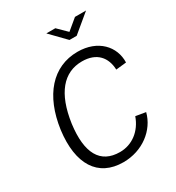

<svg xmlns="http://www.w3.org/2000/svg" viewBox="-218 -1061 1102 1202"><g transform="rotate(-30 333.5 -460.0)"><path d="M510 -930 433 -866 368 -930H303L408 -822H460L590 -930ZM414 -733C233 -733 111 -593 79 -362C49 -130 135 10 319 10C458 10 569 -77 598 -191L526 -203C494 -112 420 -56 332 -56C190 -56 132 -162 158 -361C187 -565 275 -667 408 -667C515 -667 566 -603 569 -515L644 -523C648 -637 561 -733 414 -733Z"/></g></svg>

Font: United Sans Light
Style: Italic
Weight: 300
Italic angle: -8°
Designer: Pablo Impallari, Rodrigo Fuenzalida (Modified by Dan O. Williams)
Version: Version 1.000;PS 001.000;hotconv 1.0.88;makeotf.lib2.5.64775